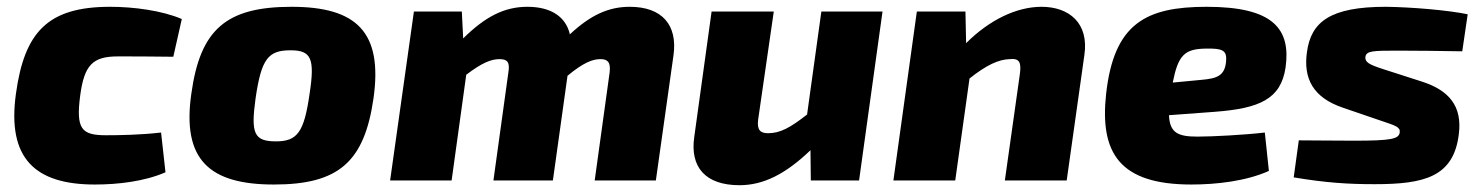

<svg xmlns="http://www.w3.org/2000/svg" viewBox="-20 -531 4361 565"><path d="M304 -511C121 -511 52 -437 27 -256C0 -64 84 12 259 12C327 12 405 3 467 -24L454 -141C394 -134 330 -133 292 -133C220 -133 203 -151 216 -250C228 -340 253 -365 327 -365C366 -365 423 -365 490 -364L515 -475C457 -500 373 -511 304 -511Z M838 -511C645 -511 569 -444 543 -255C515 -60 597 12 786 12C976 12 1052 -54 1079 -241C1107 -437 1029 -511 838 -511ZM835 -383C896 -383 907 -359 891 -255C875 -142 855 -115 792 -115C727 -115 718 -139 732 -241C749 -358 769 -383 835 -383Z M1833 -511C1770 -511 1717 -486 1657 -430C1645 -482 1601 -511 1532 -511C1464 -511 1408 -482 1343 -418L1339 -497H1198L1128 0H1309L1352 -311C1398 -346 1425 -357 1450 -357C1473 -357 1481 -348 1476 -318L1432 0H1607L1650 -308C1697 -347 1724 -357 1747 -357C1766 -357 1778 -350 1774 -318L1730 0H1910L1962 -369C1974 -457 1929 -511 1833 -511Z M2397 -497 2355 -194C2305 -155 2276 -139 2240 -139C2218 -139 2207 -148 2211 -179L2257 -497H2074L2023 -128C2010 -39 2056 14 2156 14C2226 14 2291 -18 2365 -89L2366 0H2508L2577 -497Z M3045 -511C2971 -511 2891 -472 2823 -404L2821 -497H2678L2609 0H2791L2833 -300C2883 -340 2919 -356 2951 -357C2980 -360 2986 -348 2981 -312L2937 0H3119L3171 -369C3185 -463 3126 -511 3045 -511Z M3531 -511C3352 -511 3258 -462 3235 -255C3216 -81 3274 12 3486 12C3560 12 3647 2 3714 -28L3702 -141C3642 -134 3548 -129 3504 -129C3448 -129 3422 -139 3420 -192L3555 -202C3686 -212 3749 -239 3763 -332C3779 -446 3727 -511 3531 -511ZM3588 -350C3584 -307 3560 -300 3515 -296L3431 -288C3447 -369 3466 -387 3528 -388C3578 -389 3591 -383 3588 -350Z M4058 -511C3895 -511 3838 -467 3826 -378C3815 -301 3843 -244 3932 -214L4043 -176C4088 -161 4101 -157 4099 -141C4096 -122 4074 -117 3965 -117C3909 -117 3832 -118 3802 -118L3787 -9C3883 7 3948 11 4025 11C4171 11 4258 -10 4273 -137C4283 -218 4245 -265 4164 -291L4049 -328C4009 -341 3996 -348 3998 -364C4001 -381 4019 -382 4091 -382C4154 -382 4218 -381 4283 -380L4299 -489C4241 -501 4135 -510 4058 -511Z"/></svg>

Font: Exo 2 Extra Bold
Style: Italic
Weight: 800
Italic angle: -8°
Designer: Natanael Gama
Version: Version 1.001;PS 001.001;hotconv 1.0.88;makeotf.lib2.5.64775